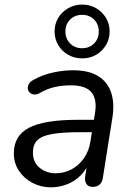

<svg xmlns="http://www.w3.org/2000/svg" viewBox="-20 -798 570 827"><path d="M199.4 8.9Q157 8.9 120.5 -10Q84.1 -28.9 61.8 -61.8Q39.6 -94.8 39.6 -137.3Q39.6 -213.8 105.3 -247.9Q171 -282 314.6 -282H395.1L386.8 -228.6H325.9Q248.9 -228.6 204.3 -220.7Q159.8 -212.9 140.8 -193.9Q121.8 -174.9 121.8 -142.1Q121.8 -98.1 151.2 -74.9Q180.5 -51.6 219.3 -51.6Q255.5 -51.6 287.1 -68Q318.7 -84.4 340.9 -115.5Q363.1 -146.6 369.7 -190.1L389.3 -311.7Q398.8 -369.8 374.2 -400.1Q349.6 -430.4 286.2 -430.4Q249.5 -430.4 216.1 -423.2Q182.7 -415.9 150.2 -396.6Q137.1 -389.7 126 -391.1Q115 -392.5 107.9 -399.5Q100.8 -406.6 99.8 -416.6Q98.8 -426.6 104.8 -436.9Q110.9 -447.2 126 -455Q164.3 -476.2 208.5 -485.7Q252.6 -495.3 294.8 -495.3Q363.2 -495.3 403.6 -469.7Q444.1 -444.2 459.1 -398.2Q474 -352.1 464 -290.3L423.2 -33.3Q417.4 6.9 379 6.9Q361.1 6.9 352.6 -5Q344.1 -16.9 347 -38.7L359.7 -119.8L368.3 -110.4Q354.8 -69.8 328.2 -43.2Q301.7 -16.7 268 -3.9Q234.4 8.9 199.4 8.9ZM333.6 -546.5Q300.8 -546.5 273.6 -562Q246.5 -577.5 230.8 -603.9Q215.1 -630.3 215.1 -662.2Q215.1 -695 230.8 -721Q246.5 -746.9 273.6 -762.6Q300.8 -778.3 333.6 -778.3Q367.5 -778.3 394.2 -762.6Q420.8 -746.9 436.5 -721Q452.2 -695 452.2 -662.2Q452.2 -630.3 436.5 -603.9Q420.8 -577.5 394.2 -562Q367.5 -546.5 333.6 -546.5ZM333.6 -590.3Q365.3 -590.3 385.4 -610.9Q405.5 -631.5 405.5 -662.2Q405.5 -693.3 385.4 -713.7Q365.3 -734.1 333.6 -734.1Q302.5 -734.1 282.1 -713.7Q261.7 -693.3 261.7 -662.2Q261.7 -631.5 282.1 -610.9Q302.5 -590.3 333.6 -590.3Z"/></svg>

Font: Nunito Variable Extra Light
Style: Italic
Weight: 200
Italic angle: -9°
Designer: Vernon Adams
Foundry: Vernon Adams
Version: Version 3.602